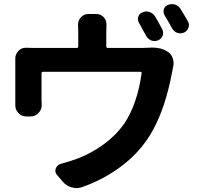

<svg xmlns="http://www.w3.org/2000/svg" viewBox="-20 -873 1014 950"><path d="M782.2 -729.5Q787.1 -720.7 787.1 -710.9Q787.1 -704.1 785.2 -697.3Q779.3 -680.7 762.7 -673.8Q753.9 -669.9 745.1 -669.9Q736.3 -669.9 728.5 -672.9Q711.9 -679.7 703.1 -695.3Q682.6 -734.4 668 -759.8Q659.2 -774.4 664.1 -790Q668.9 -805.7 684.6 -811.5Q694.3 -816.4 704.1 -816.4Q711.9 -816.4 719.7 -813.5Q737.3 -807.6 747.1 -792Q763.7 -764.6 782.2 -729.5ZM505.9 -643.6Q505.9 -635.7 513.7 -635.7H680.7Q699.2 -635.7 713.9 -636.7Q723.6 -637.7 732.4 -637.7Q777.3 -637.7 806.6 -619.1Q826.2 -607.4 834 -586.9Q838.9 -574.2 838.9 -560.5Q838.9 -552.7 836.9 -543.9Q835 -532.2 831.1 -513.7Q798.8 -342.8 737.3 -230.5Q684.6 -132.8 592.8 -60.1Q501 12.7 383.8 53.7Q371.1 57.6 357.4 57.6Q345.7 57.6 334 53.7Q308.6 46.9 291 26.4L262.7 -6.8Q253.9 -16.6 253.9 -27.3Q253.9 -33.2 255.9 -39.1Q262.7 -57.6 281.2 -62.5Q329.1 -75.2 367.2 -89.8Q432.6 -115.2 492.7 -158.7Q552.7 -202.1 593.8 -259.8Q659.2 -356.4 680.7 -510.7Q681.6 -517.6 674.8 -517.6H193.4Q185.5 -517.6 185.5 -510.7V-371.1L186.5 -353.5Q186.5 -330.1 170.9 -314.5Q155.3 -296.9 131.8 -296.9H109.4Q86.9 -296.9 70.3 -314.5Q55.7 -330.1 55.7 -352.5V-380.9V-554.7V-584Q55.7 -605.5 71.3 -621.1Q85.9 -636.7 107.4 -636.7Q108.4 -636.7 109.4 -636.7Q128.9 -635.7 154.3 -635.7H359.4Q367.2 -635.7 367.2 -643.6V-711.9L366.2 -751Q366.2 -771.5 379.9 -787.1Q394.5 -803.7 418 -803.7H456.1Q478.5 -803.7 494.1 -787.1Q506.8 -771.5 506.8 -752L505.9 -711.9ZM794.9 -795.9Q789.1 -805.7 789.1 -815.4Q789.1 -820.3 790 -826.2Q794.9 -841.8 810.5 -848.6Q820.3 -852.5 830.1 -852.5Q837.9 -852.5 845.7 -850.6Q863.3 -844.7 873 -829.1Q892.6 -797.9 910.2 -766.6Q915 -757.8 915 -749Q915 -742.2 912.1 -735.4Q906.2 -718.8 890.6 -711.9Q881.8 -708 872.1 -708Q864.3 -708 856.4 -710.9Q839.8 -716.8 831.1 -733.4Q811.5 -769.5 794.9 -795.9Z"/></svg>

Font: Gen Jyuu Gothic P Bold
Style: Bold
Weight: 700
Designer: [Source Han Sans]
Ryoko NISHIZUKA  (kana & ideographs); Paul D. Hunt (Latin, Greek & Cyrillic); Wenlong ZHANG  (bopomofo
Version: Version 1.002.20150607